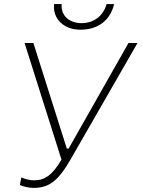

<svg xmlns="http://www.w3.org/2000/svg" viewBox="-20 -910 691 937"><path d="M142 7C217 7 262 -23 325 -133L651 -700H607L315 -185H306L143 -700H100L280 -131C236 -55 197 -30 148 -30C128 -30 107 -34 84 -44L77 -7C95 1 122 7 142 7ZM372 -765C459 -765 518 -811 537 -890H500C485 -834 439 -797 378 -797C316 -797 276 -836 281 -890H244C236 -819 291 -765 372 -765Z"/></svg>

Font: Fixel Display 20240404 ExLight
Style: Italic
Weight: 200
Italic angle: -10°
Designer: AlfaBravo + MacPaw
Foundry: Kyrylo Tkachov, Marchela Mozhyna, Serhii Makarenko, Maria Weinstein, Zakhar Kryvoshyya
Version: Version 1.211;Glyphs 3.2 (3225)